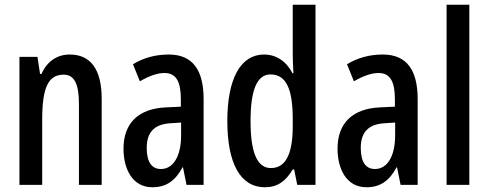

<svg xmlns="http://www.w3.org/2000/svg" viewBox="-20 -780 2062 810"><path d="M274 -550C221 -550 178 -521 155 -468H149L138 -540H62V0H158V-274C158 -410 183 -465 249 -465C295 -465 313 -423 313 -341V0H409V-363C409 -488 362 -550 274 -550Z M692 -550C636 -550 585 -536 541 -509L570 -437C610 -460 644 -472 674 -472C723 -472 743 -436 743 -361V-330L680 -327C566 -322 501 -262 501 -153C501 -68 538 10 623 10C682 10 720 -18 750 -74H752L767 0H839V-362C839 -483 794 -550 692 -550ZM699 -260 744 -263V-209C744 -121 711 -67 659 -67C621 -67 599 -95 599 -156C599 -222 631 -256 699 -260Z M1098 10C1150 10 1185 -15 1215 -65H1221L1234 0H1311V-760H1215V-550C1215 -529 1216 -504 1218 -471H1214C1187 -523 1144 -550 1094 -550C995 -550 939 -448 939 -270C939 -90 994 10 1098 10ZM1123 -71C1064 -71 1037 -138 1037 -270C1037 -397 1063 -466 1121 -466C1186 -466 1215 -407 1215 -278V-248C1215 -128 1184 -71 1123 -71Z M1595 -550C1539 -550 1488 -536 1444 -509L1473 -437C1513 -460 1547 -472 1577 -472C1626 -472 1646 -436 1646 -361V-330L1583 -327C1469 -322 1404 -262 1404 -153C1404 -68 1441 10 1526 10C1585 10 1623 -18 1653 -74H1655L1670 0H1742V-362C1742 -483 1697 -550 1595 -550ZM1602 -260 1647 -263V-209C1647 -121 1614 -67 1562 -67C1524 -67 1502 -95 1502 -156C1502 -222 1534 -256 1602 -260Z M1960 0V-760H1864V0Z"/></svg>

Font: Noto Sans Khmer ExtraCondensed Medium
Style: Regular
Weight: 500
Width: 2
Designer: Danh Hong and the Monotype Design Team
Foundry: Monotype Imaging Inc.
Version: Version 2.004